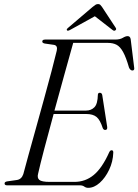

<svg xmlns="http://www.w3.org/2000/svg" viewBox="-20 -890 665 922"><path d="M363.5 0H14.5Q2 0 2 -9Q2 -17 14.5 -19L60 -25.5Q83.5 -28.5 92 -54Q101 -88.5 117.2 -147Q133.5 -205.5 153 -275.8Q172.5 -346 192 -416.8Q211.5 -487.5 227.5 -548Q243.5 -608.5 252.5 -646.5Q258 -671 239.5 -674.5L194.5 -681Q183 -683.5 183 -690.5Q183 -700 196.5 -700H532.5Q556 -700 569.5 -708.2Q583 -716.5 593 -716.5Q605 -716.5 607.5 -702L624 -568Q627.5 -552 616.5 -551.5Q606 -551 599.5 -565.5Q585.5 -614.5 571.2 -640.2Q557 -666 539.8 -675Q522.5 -684 499 -684H331.5Q314.5 -623 290.2 -535.8Q266 -448.5 241.5 -359H393Q417.5 -359 433.2 -374.8Q449 -390.5 450 -435.5Q451 -444.5 459 -444.5Q469 -444.5 471 -433.5L494.5 -282Q497 -267 486.5 -266Q478 -265 473.5 -274.5Q461 -314 443.8 -328.2Q426.5 -342.5 395 -342.5H237.5Q213 -253 192.5 -175Q172 -97 163 -56Q157.5 -36 168.8 -26.2Q180 -16.5 219.5 -16.5H337Q390 -16.5 430.2 -49.8Q470.5 -83 504.5 -159Q509 -168.5 516 -168.5Q524.5 -168.5 524 -157Q522.5 -113.5 504.2 -75Q486 -36.5 459 -12.2Q432 12 403.5 12Q393 12 384.8 6Q376.5 0 363.5 0ZM533.5 -744Q528 -740 520.5 -746L435.5 -812L316 -746Q305.5 -740.5 302 -744Q297.5 -748.5 306.5 -756L424.5 -856.5Q432.5 -863 438.2 -866.8Q444 -870.5 451 -870.5Q457.5 -870.5 461.5 -866.8Q465.5 -863 470 -856.5L536 -756Q540.5 -748.5 533.5 -744Z"/></svg>

Font: Fraunces 72pt Light
Style: Italic
Weight: 300
Italic angle: -16°
Version: Version 1.000;[b76b70a41]